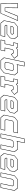

<svg xmlns="http://www.w3.org/2000/svg" viewBox="2599 -3389 790 6028"><g transform="rotate(90 2994.0 -375.0)"><path d="M84 0 80 -540H234.5L229.5 -142H318L480.5 -540H635L403 0ZM97 -13.5H396L614.5 -527H490L328 -130.5H216L220.5 -526.5H94.5Z M1126 -540 1207 -437 1176.5 -294.5 1052 -191.5H780L775.5 -172L799.5 -141.5H1137L1107 0H700.5L619.5 -103L690.5 -437L815.5 -540ZM1035.5 -412 1066 -373.5 1059.5 -343 1024.5 -314H792.5L805 -373.5L851.5 -412ZM1117.5 -526.5H818L703 -431.5L634 -108L709 -13H1096L1120 -127.5H791L761 -166L769 -204.5H1049L1164.5 -300L1192.5 -431.5ZM1027 -398.5H854.5L817.5 -368L809 -328H1022L1047.5 -349L1051.5 -368Z M1224 0 1254 -141H1351L1404.5 -391.5L1398.5 -399H1310L1340 -540H1466.5L1492 -500L1539 -540H1733.5L1819.5 -430.5L1688 -324.5L1635 -398.5H1578L1541 -368L1492.5 -140.5H1589.5L1559.5 0ZM1241 -13.5H1549L1573 -127H1476L1528.5 -373.5L1575 -412H1643.5L1693.5 -343.5L1801 -431L1725 -526.5H1541.5L1486.5 -480L1455 -526.5H1350.5L1326.5 -412.5H1407.5L1419 -397L1361.5 -127H1265Z M1867 0 1785 -103 1922.5 -750H2064L2017.5 -530.5L2029.5 -540H2262.5L2344 -437L2273 -103L2148 0ZM1957 -128 1926.5 -166.5 1968.5 -364 2027 -412H2172.5L2203 -374L2158.5 -166.5L2112 -128ZM1965.5 -141.5H2109.5L2146.5 -172L2188 -368L2164 -399H2029.5L1981 -358.5L1941.5 -172ZM1875 -13.5H2145L2261 -108.5L2329.5 -431.5L2254 -526.5H2032L1997 -498L2048 -736.5H1933.5L1800 -108.5Z M2361 0 2391 -141H2488L2541.5 -391.5L2535.5 -399H2447L2477 -540H2603.5L2629 -500L2676 -540H2870.5L2956.5 -430.5L2825 -324.5L2772 -398.5H2715L2678 -368L2629.5 -140.5H2726.5L2696.5 0ZM2378 -13.5H2686L2710 -127H2613L2665.5 -373.5L2712 -412H2780.5L2830.5 -343.5L2938 -431L2862 -526.5H2678.5L2623.5 -480L2592 -526.5H2487.5L2463.5 -412.5H2544.5L2556 -397L2498.5 -127H2402Z M3463.5 -540 3544.5 -437 3514 -294.5 3389.5 -191.5H3117.5L3113 -172L3137 -141.5H3474.5L3444.5 0H3038L2957 -103L3028 -437L3153 -540ZM3373 -412 3403.5 -373.5 3397 -343 3362 -314H3130L3142.5 -373.5L3189 -412ZM3455 -526.5H3155.5L3040.5 -431.5L2971.5 -108L3046.5 -13H3433.5L3457.5 -127.5H3128.5L3098.5 -166L3106.5 -204.5H3386.5L3502 -300L3530 -431.5ZM3364.5 -398.5H3192L3155 -368L3146.5 -328H3359.5L3385 -349L3389 -368Z M3664.5 0 3583.5 -103 3654.5 -437 3779.5 -540H4161.5L4131.5 -398.5H3818.5L3781.5 -368L3739.5 -172L3763.5 -141.5H4076.5L4046.5 0ZM3673 -13.5H4036L4060.5 -128H3755.5L3725 -166.5L3769 -373.5L3815.5 -412H4120.5L4145 -526.5H3782L3667 -431.5L3598 -108.5Z M4172 0 4331 -749.5H4472.5L4426 -530.5L4437.5 -540H4671L4752 -437L4659.5 0H4518L4596 -368L4572 -399H4438L4389.5 -358.5L4313.5 0ZM4188 -13.5H4302.5L4377 -364L4435.5 -412H4580.5L4611 -374L4534 -13.5H4648.5L4737.5 -431.5L4663 -526.5H4440.5L4405.5 -498L4456.5 -736H4342Z M5298 -540 5379 -437 5348.5 -294.5 5224 -191.5H4952L4947.5 -172L4971.5 -141.5H5309L5279 0H4872.5L4791.5 -103L4862.5 -437L4987.5 -540ZM5207.5 -412 5238 -373.5 5231.5 -343 5196.5 -314H4964.5L4977 -373.5L5023.5 -412ZM5289.5 -526.5H4990L4875 -431.5L4806 -108L4881 -13H5268L5292 -127.5H4963L4933 -166L4941 -204.5H5221L5336.5 -300L5364.5 -431.5ZM5199 -398.5H5026.5L4989.5 -368L4981 -328H5194L5219.5 -349L5223.5 -368Z M5396 0 5489 -437 5614 -540H5888L5969 -437L5876 0H5735L5813.5 -368L5789.5 -398.5H5652.5L5615.5 -368L5537 0ZM5412.5 -13.5H5526.5L5603 -373.5L5649.5 -412H5797.5L5828 -373.5L5751.5 -13.5H5865.5L5954.5 -431.5L5879.5 -526.5H5616.5L5501.5 -431.5Z"/></g></svg>

Font: Tourney Thin
Style: Italic
Weight: 100
Italic angle: -12°
Designer: Tyler Finck
Foundry: Etcetera Type Co
Version: Version 1.015